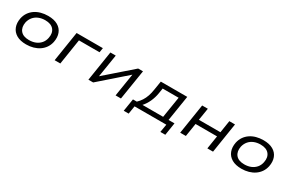

<svg xmlns="http://www.w3.org/2000/svg" viewBox="100 -1546 4047 2723"><g transform="rotate(30 2123.0 -184.0)"><path d="M324 9Q227 9 165.5 -27Q104 -63 79.5 -126.5Q55 -190 71 -272Q83 -327 112 -369Q141 -411 183.5 -440Q226 -469 280 -484Q334 -499 397 -499Q493 -499 555 -463.5Q617 -428 641 -364.5Q665 -301 649 -219Q637 -164 608 -122Q579 -80 536.5 -51Q494 -22 440 -6.5Q386 9 324 9ZM328 -65Q388 -65 435 -84.5Q482 -104 514 -141Q546 -178 557 -232Q575 -319 531 -372Q487 -425 391 -425Q333 -425 285.5 -405.5Q238 -386 206.5 -349Q175 -312 162 -259Q145 -172 188.5 -118.5Q232 -65 328 -65Z M788 0 865 -490H1295L1283 -416H946L881 0Z M1341 0 1418 -490H1506L1443 -96H1422L1873 -490H1952L1874 0H1786L1849 -395H1870L1419 0Z M1995 131 2028 -74H2091Q2127 -108 2152.5 -147.5Q2178 -187 2195 -236.5Q2212 -286 2221 -347L2244 -490H2677L2611 -74H2708L2676 131H2595L2617 0H2097L2076 131ZM2184 -74H2522L2577 -418H2316L2302 -331Q2290 -258 2259.5 -191Q2229 -124 2184 -74Z M2844 0 2921 -490H3014L2982 -291H3335L3366 -490H3459L3382 0H3289L3323 -216H2971L2937 0Z M3850 9Q3753 9 3691.5 -27Q3630 -63 3605.5 -126.5Q3581 -190 3597 -272Q3609 -327 3638 -369Q3667 -411 3709.5 -440Q3752 -469 3806 -484Q3860 -499 3923 -499Q4019 -499 4081 -463.5Q4143 -428 4167 -364.5Q4191 -301 4175 -219Q4163 -164 4134 -122Q4105 -80 4062.5 -51Q4020 -22 3966 -6.5Q3912 9 3850 9ZM3854 -65Q3914 -65 3961 -84.5Q4008 -104 4040 -141Q4072 -178 4083 -232Q4101 -319 4057 -372Q4013 -425 3917 -425Q3859 -425 3811.5 -405.5Q3764 -386 3732.5 -349Q3701 -312 3688 -259Q3671 -172 3714.5 -118.5Q3758 -65 3854 -65Z"/></g></svg>

Font: Nunito Sans 10pt Expanded
Style: Italic
Weight: 400
Width: 7
Italic angle: -9°
Designer: Vernon Adams
Foundry: Vernon Adams
Version: Version 3.101;gftools[0.9.27]